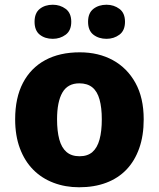

<svg xmlns="http://www.w3.org/2000/svg" viewBox="-20 -781 672 811"><path d="M587 -277Q587 -208 568 -154.5Q549 -101 514 -64.5Q479 -28 428.5 -9Q378 10 314 10Q256 10 206 -9Q156 -28 120 -64.5Q84 -101 64 -154.5Q44 -208 44 -277Q44 -368 77 -431Q110 -494 171 -527Q232 -560 317 -560Q396 -560 456.5 -527Q517 -494 552 -431Q587 -368 587 -277ZM221 -277Q221 -227 230.5 -192Q240 -157 261 -139Q282 -121 316 -121Q350 -121 370.5 -139Q391 -157 400.5 -192Q410 -227 410 -277Q410 -326 400.5 -360.5Q391 -395 370 -412Q349 -429 315 -429Q266 -429 243.5 -390Q221 -351 221 -277ZM126 -689Q126 -726 148 -743.5Q170 -761 203 -761Q234 -761 257.5 -743.5Q281 -726 281 -689Q281 -652 257.5 -634.5Q234 -617 203 -617Q170 -617 148 -634.5Q126 -652 126 -689ZM352 -689Q352 -726 374.5 -743.5Q397 -761 430 -761Q461 -761 484.5 -743.5Q508 -726 508 -689Q508 -652 484.5 -634.5Q461 -617 430 -617Q397 -617 374.5 -634.5Q352 -652 352 -689Z"/></svg>

Font: Noto Sans Oriya ExtraBold
Style: Regular
Weight: 800
Version: Version 2.003